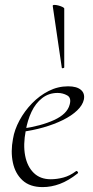

<svg xmlns="http://www.w3.org/2000/svg" viewBox="-20 -751 379 783"><path d="M154 12Q102 12 72 -15.5Q42 -43 32.5 -88Q23 -133 33 -185Q39 -222 59.5 -260Q80 -298 110.5 -329.5Q141 -361 178.5 -380Q216 -399 258 -399Q293 -399 310 -384.5Q327 -370 322 -345Q317 -322 294.5 -300.5Q272 -279 236.5 -261.5Q201 -244 157.5 -231.5Q114 -219 67 -213L69 -226Q147 -237 200.5 -261.5Q254 -286 264 -324Q272 -352 254 -362Q236 -372 215 -372Q179 -372 152 -351Q125 -330 108.5 -295Q92 -260 85 -218Q74 -161 82.5 -116.5Q91 -72 117.5 -46Q144 -20 187 -20Q212 -20 238.5 -27Q265 -34 290 -53Q293 -55 296.5 -51Q300 -47 297 -44Q259 -14 224 -1Q189 12 154 12ZM232 -475 195 -727Q195 -731 202 -731Q209 -731 218.5 -728.5Q228 -726 235 -722.5Q242 -719 242 -716V-476Q242 -474 237 -473Q232 -472 232 -475Z"/></svg>

Font: Cormorant Infant Light
Style: Italic
Weight: 300
Italic angle: -10°
Designer: Christian Thalmann (Catharsis Fonts)
Foundry: Catharsis Fonts
Version: Version 4.001